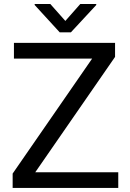

<svg xmlns="http://www.w3.org/2000/svg" viewBox="-20 -921 639 941"><path d="M152.8 -76.7H559.6V0H42V-70.3L431.6 -633.8H48.3V-710.9H543.9V-642.1ZM300.3 -818.4 373.5 -901.4H451.7V-896.5L327.6 -762.7H272.5L149.9 -896.5V-901.4H226.6Z"/></svg>

Font: Noboto
Style: Regular
Weight: 400
Designer: Google
Version: Version 2.001101; 2014